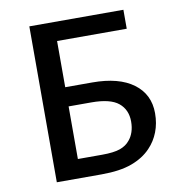

<svg xmlns="http://www.w3.org/2000/svg" viewBox="-76 -728 750 798"><g transform="rotate(-10 299.0 -329.0)"><path d="M100 0V-658H497V-578H203V-80H305Q355 -80 381.5 -89.5Q408 -99 423 -118Q435 -132 441.5 -151.5Q448 -171 448 -195Q448 -245 413.5 -273.5Q379 -302 299 -302H167V-383H317Q429 -383 490.5 -337.5Q552 -292 552 -212Q552 -169 538 -133Q524 -97 498 -70Q467 -37 417 -18.5Q367 0 289 0Z"/></g></svg>

Font: Ysabeau SC SemiBold
Style: Regular
Weight: 600
Designer: Christian Thalmann (Catharsis Fonts)
Version: Version 2.001;gftools[0.9.30]; featfreeze: smcp